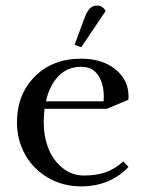

<svg xmlns="http://www.w3.org/2000/svg" viewBox="-20 -663 534 690"><path d="M41 -223.1Q41 -323.2 104.7 -387.7Q168.5 -452.1 272 -452.1Q347.2 -452.1 394.5 -414.1Q441.9 -376 441.9 -316.9Q441.9 -308.1 440.9 -304.2L363.8 -272H140.1Q137.2 -247.6 137.2 -223.1Q137.2 -173.3 153.6 -130.6Q169.9 -87.9 203.9 -60.1Q237.8 -32.2 282.2 -32.2Q328.1 -32.2 361.3 -44.4Q394.5 -56.6 422.9 -83L441.9 -63Q374.5 6.8 272 6.8Q205.1 6.8 151.9 -24.7Q98.6 -56.2 69.8 -108.4Q41 -160.6 41 -223.1ZM145 -298.8H352.1Q353 -304.7 353 -316.9Q353 -361.3 333 -392.1Q313 -422.9 272 -422.9Q222.2 -422.9 189.9 -389.2Q157.7 -355.5 145 -298.8ZM248 -502 282.2 -594.2Q292 -621.6 302.5 -632.3Q313 -643.1 330.1 -643.1Q347.7 -643.1 359.9 -624L272 -493.2Z"/></svg>

Font: Dihjauti S
Style: Bold
Weight: 700
Designer: T. Christopher White
Version: Version 3.0.0